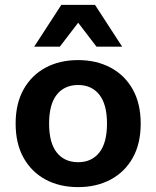

<svg xmlns="http://www.w3.org/2000/svg" viewBox="-20 -756 639 786"><path d="M300 -510Q375 -510 433 -479Q491 -448 523.5 -390Q556 -332 556 -250Q556 -168 523.5 -110Q491 -52 433 -21Q375 10 300 10Q224 10 166.5 -21Q109 -52 76.5 -110Q44 -168 44 -250Q44 -332 76.5 -390Q109 -448 166.5 -479Q224 -510 300 -510ZM300 -408Q244 -408 212.5 -368.5Q181 -329 181 -250Q181 -171 212.5 -131.5Q244 -92 300 -92Q355 -92 386.5 -131.5Q418 -171 418 -250Q418 -329 386.5 -368.5Q355 -408 300 -408ZM480 -565H375L300 -663L225 -565H120L231 -736H369Z"/></svg>

Font: Work Sans SemiBold
Style: Regular
Weight: 600
Designer: Wei Huang
Foundry: Wei Huang
Version: Version 2.010; ttfautohint (v1.8.3)